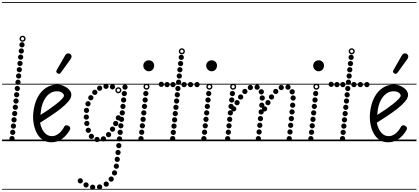

<svg xmlns="http://www.w3.org/2000/svg" viewBox="-25 -1349 3998 1834"><path d="M185 -896Q174.5 -896 167.2 -903.2Q160 -910.5 160 -921Q160 -931.5 167.2 -938.8Q174.5 -946 185 -946Q195.5 -946 202.8 -938.8Q210 -931.5 210 -921Q210 -910.5 202.8 -903.2Q195.5 -896 185 -896ZM178.5 -837Q168 -837 160.8 -844.2Q153.5 -851.5 153.5 -862Q153.5 -872.5 160.8 -879.8Q168 -887 178.5 -887Q189 -887 196.2 -879.8Q203.5 -872.5 203.5 -862Q203.5 -851.5 196.2 -844.2Q189 -837 178.5 -837ZM172 -778Q161.5 -778 154.2 -785.2Q147 -792.5 147 -803Q147 -813.5 154.2 -820.8Q161.5 -828 172 -828Q182.5 -828 189.8 -820.8Q197 -813.5 197 -803Q197 -792.5 189.8 -785.2Q182.5 -778 172 -778ZM166 -718Q155.5 -718 148.2 -725.2Q141 -732.5 141 -743Q141 -753.5 148.2 -760.8Q155.5 -768 166 -768Q176.5 -768 183.8 -760.8Q191 -753.5 191 -743Q191 -732.5 183.8 -725.2Q176.5 -718 166 -718ZM159.5 -658.5Q149 -658.5 141.8 -665.8Q134.5 -673 134.5 -683.5Q134.5 -694 141.8 -701.2Q149 -708.5 159.5 -708.5Q170 -708.5 177.2 -701.2Q184.5 -694 184.5 -683.5Q184.5 -673 177.2 -665.8Q170 -658.5 159.5 -658.5ZM153 -598.5Q142.5 -598.5 135.2 -605.8Q128 -613 128 -623.5Q128 -634 135.2 -641.2Q142.5 -648.5 153 -648.5Q163.5 -648.5 170.8 -641.2Q178 -634 178 -623.5Q178 -613 170.8 -605.8Q163.5 -598.5 153 -598.5ZM147 -538.5Q136.5 -538.5 129.2 -545.8Q122 -553 122 -563.5Q122 -574 129.2 -581.2Q136.5 -588.5 147 -588.5Q157.5 -588.5 164.8 -581.2Q172 -574 172 -563.5Q172 -553 164.8 -545.8Q157.5 -538.5 147 -538.5ZM140.5 -479Q130 -479 122.8 -486.2Q115.5 -493.5 115.5 -504Q115.5 -514.5 122.8 -521.8Q130 -529 140.5 -529Q151 -529 158.2 -521.8Q165.5 -514.5 165.5 -504Q165.5 -493.5 158.2 -486.2Q151 -479 140.5 -479ZM134 -419Q123.5 -419 116.2 -426.2Q109 -433.5 109 -444Q109 -454.5 116.2 -461.8Q123.5 -469 134 -469Q144.5 -469 151.8 -461.8Q159 -454.5 159 -444Q159 -433.5 151.8 -426.2Q144.5 -419 134 -419ZM128 -359Q117.5 -359 110.2 -366.2Q103 -373.5 103 -384Q103 -394.5 110.2 -401.8Q117.5 -409 128 -409Q138.5 -409 145.8 -401.8Q153 -394.5 153 -384Q153 -373.5 145.8 -366.2Q138.5 -359 128 -359ZM121.5 -299.5Q111 -299.5 103.8 -306.8Q96.5 -314 96.5 -324.5Q96.5 -335 103.8 -342.2Q111 -349.5 121.5 -349.5Q132 -349.5 139.2 -342.2Q146.5 -335 146.5 -324.5Q146.5 -314 139.2 -306.8Q132 -299.5 121.5 -299.5ZM115.5 -239.5Q105 -239.5 97.8 -246.8Q90.5 -254 90.5 -264.5Q90.5 -275 97.8 -282.2Q105 -289.5 115.5 -289.5Q126 -289.5 133.2 -282.2Q140.5 -275 140.5 -264.5Q140.5 -254 133.2 -246.8Q126 -239.5 115.5 -239.5ZM109 -179.5Q98.5 -179.5 91.2 -186.8Q84 -194 84 -204.5Q84 -215 91.2 -222.2Q98.5 -229.5 109 -229.5Q119.5 -229.5 126.8 -222.2Q134 -215 134 -204.5Q134 -194 126.8 -186.8Q119.5 -179.5 109 -179.5ZM103 -120Q92.5 -120 85.2 -127.2Q78 -134.5 78 -145Q78 -155.5 85.2 -162.8Q92.5 -170 103 -170Q113.5 -170 120.8 -162.8Q128 -155.5 128 -145Q128 -134.5 120.8 -127.2Q113.5 -120 103 -120ZM96.5 -60Q86 -60 78.8 -67.2Q71.5 -74.5 71.5 -85Q71.5 -95.5 78.8 -102.8Q86 -110 96.5 -110Q107 -110 114.2 -102.8Q121.5 -95.5 121.5 -85Q121.5 -74.5 114.2 -67.2Q107 -60 96.5 -60ZM90 0Q79.5 0 72.2 -7.2Q65 -14.5 65 -25Q65 -35.5 72.2 -42.8Q79.5 -50 90 -50Q100.5 -50 107.8 -42.8Q115 -35.5 115 -25Q115 -14.5 107.8 -7.2Q100.5 0 90 0ZM190.5 -950Q178.5 -950 170 -958.5Q161.5 -967 161.5 -979Q161.5 -991 170 -999.5Q178.5 -1008 190.5 -1008Q202.5 -1008 211 -999.5Q219.5 -991 219.5 -979Q219.5 -967 211 -958.5Q202.5 -950 190.5 -950ZM190.5 -963.5Q197 -963.5 201.5 -968.2Q206 -973 206 -979.5Q206 -985.5 201.5 -990Q197 -994.5 190.5 -994.5Q184 -994.5 179.5 -990Q175 -985.5 175 -979.5Q175 -973 179.5 -968.2Q184 -963.5 190.5 -963.5ZM-5 455H263V463H-5ZM-5 -16H263V0H-5ZM-5 -549H263V-541H-5ZM-5 -1329H263V-1321H-5Z M464 10Q415.5 10 380.8 -14.8Q346 -39.5 325 -80.8Q304 -122 296 -172Q288 -222 293 -272Q302.5 -360 334.8 -419.8Q367 -479.5 415 -510.2Q463 -541 518.5 -541Q554.5 -541 586 -527Q617.5 -513 637 -490.5Q656.5 -468 656.5 -442Q656.5 -413.5 627.8 -379.5Q599 -345.5 553.5 -310Q508 -274.5 456 -240.2Q404 -206 357.5 -176.5Q363.5 -144.5 378.2 -115Q393 -85.5 416.5 -67Q440 -48.5 472 -48.5Q503.5 -48.5 535.2 -72.2Q567 -96 589 -139.5Q594 -149 605.5 -151.8Q617 -154.5 629.5 -147Q642 -140.5 645 -129.5Q648 -118.5 642.5 -109Q614 -58 570.2 -24Q526.5 10 464 10ZM362 -251Q397.5 -273 436.5 -299.8Q475.5 -326.5 509.5 -353Q543.5 -379.5 564.8 -401.5Q586 -423.5 586 -435.5Q586 -449 569 -463Q552 -477 515.5 -477Q478 -477 445.5 -452.5Q413 -428 391 -381.5Q369 -335 363.5 -269ZM464 10Q415.5 10 380.8 -14.8Q346 -39.5 325 -80.8Q304 -122 296 -172Q288 -222 293 -272Q302.5 -360 334.8 -419.8Q367 -479.5 415 -510.2Q463 -541 518.5 -541Q554.5 -541 586 -527Q617.5 -513 637 -490.5Q656.5 -468 656.5 -442Q656.5 -413.5 627.8 -379.5Q599 -345.5 553.5 -310Q508 -274.5 456 -240.2Q404 -206 357.5 -176.5Q363.5 -144.5 378.2 -115Q393 -85.5 416.5 -67Q440 -48.5 472 -48.5Q503.5 -48.5 535.2 -72.2Q567 -96 589 -139.5Q594 -149 605.5 -151.8Q617 -154.5 629.5 -147Q642 -140.5 645 -129.5Q648 -118.5 642.5 -109Q614 -58 570.2 -24Q526.5 10 464 10ZM362 -251Q397.5 -273 436.5 -299.8Q475.5 -326.5 509.5 -353Q543.5 -379.5 564.8 -401.5Q586 -423.5 586 -435.5Q586 -449 569 -463Q552 -477 515.5 -477Q478 -477 445.5 -452.5Q413 -428 391 -381.5Q369 -335 363.5 -269ZM525.5 -647.5Q517.5 -652.5 513.5 -660Q509.5 -667.5 518.5 -683L595.5 -817Q608 -838.5 623.2 -839.2Q638.5 -840 647.5 -832.5Q659 -822 658.5 -809.2Q658 -796.5 649.5 -784.5L557 -656.5Q548 -644 540.2 -643.8Q532.5 -643.5 525.5 -647.5ZM243 455H736.5V463H243ZM243 -16H736.5V0H243ZM243 -549H736.5V-541H243ZM243 -1329H736.5V-1321H243Z M1110 67Q1099.5 67 1092.2 59.8Q1085 52.5 1085 42Q1085 31.5 1092.2 24.2Q1099.5 17 1110 17Q1120.5 17 1127.8 24.2Q1135 31.5 1135 42Q1135 52.5 1127.8 59.8Q1120.5 67 1110 67ZM1102.5 132.5Q1092 132.5 1084.8 125.2Q1077.5 118 1077.5 107.5Q1077.5 97 1084.8 89.8Q1092 82.5 1102.5 82.5Q1113 82.5 1120.2 89.8Q1127.5 97 1127.5 107.5Q1127.5 118 1120.2 125.2Q1113 132.5 1102.5 132.5ZM1095 198Q1084.5 198 1077.2 190.8Q1070 183.5 1070 173Q1070 162.5 1077.2 155.2Q1084.5 148 1095 148Q1105.5 148 1112.8 155.2Q1120 162.5 1120 173Q1120 183.5 1112.8 190.8Q1105.5 198 1095 198ZM1086.5 263.5Q1076 263.5 1068.8 256.2Q1061.5 249 1061.5 238.5Q1061.5 228 1068.8 220.8Q1076 213.5 1086.5 213.5Q1097 213.5 1104.2 220.8Q1111.5 228 1111.5 238.5Q1111.5 249 1104.2 256.2Q1097 263.5 1086.5 263.5ZM1069 327.5Q1058.5 327.5 1051.2 320.2Q1044 313 1044 302.5Q1044 292 1051.2 284.8Q1058.5 277.5 1069 277.5Q1079.5 277.5 1086.8 284.8Q1094 292 1094 302.5Q1094 313 1086.8 320.2Q1079.5 327.5 1069 327.5ZM1037 386.5Q1026.5 386.5 1019.2 379.2Q1012 372 1012 361.5Q1012 351 1019.2 343.8Q1026.5 336.5 1037 336.5Q1047.5 336.5 1054.8 343.8Q1062 351 1062 361.5Q1062 372 1054.8 379.2Q1047.5 386.5 1037 386.5ZM989.5 434.5Q979 434.5 971.8 427.2Q964.5 420 964.5 409.5Q964.5 399 971.8 391.8Q979 384.5 989.5 384.5Q1000 384.5 1007.2 391.8Q1014.5 399 1014.5 409.5Q1014.5 420 1007.2 427.2Q1000 434.5 989.5 434.5ZM926.5 462Q916 462 908.8 454.8Q901.5 447.5 901.5 437Q901.5 426.5 908.8 419.2Q916 412 926.5 412Q937 412 944.2 419.2Q951.5 426.5 951.5 437Q951.5 447.5 944.2 454.8Q937 462 926.5 462ZM860 464.5Q849.5 464.5 842.2 457.2Q835 450 835 439.5Q835 429 842.2 421.8Q849.5 414.5 860 414.5Q870.5 414.5 877.8 421.8Q885 429 885 439.5Q885 450 877.8 457.2Q870.5 464.5 860 464.5ZM797 442.5Q786.5 442.5 779.2 435.2Q772 428 772 417.5Q772 407 779.2 399.8Q786.5 392.5 797 392.5Q807.5 392.5 814.8 399.8Q822 407 822 417.5Q822 428 814.8 435.2Q807.5 442.5 797 442.5ZM742 403.5Q731.5 403.5 724.2 396.2Q717 389 717 378.5Q717 368 724.2 360.8Q731.5 353.5 742 353.5Q752.5 353.5 759.8 360.8Q767 368 767 378.5Q767 389 759.8 396.2Q752.5 403.5 742 403.5ZM1169 -492Q1158.5 -492 1151.2 -499.2Q1144 -506.5 1144 -517Q1144 -527.5 1151.2 -534.8Q1158.5 -542 1169 -542Q1179.5 -542 1186.8 -534.8Q1194 -527.5 1194 -517Q1194 -506.5 1186.8 -499.2Q1179.5 -492 1169 -492ZM1162.5 -430.5Q1152 -430.5 1144.8 -437.8Q1137.5 -445 1137.5 -455.5Q1137.5 -466 1144.8 -473.2Q1152 -480.5 1162.5 -480.5Q1173 -480.5 1180.2 -473.2Q1187.5 -466 1187.5 -455.5Q1187.5 -445 1180.2 -437.8Q1173 -430.5 1162.5 -430.5ZM1156 -369Q1145.5 -369 1138.2 -376.2Q1131 -383.5 1131 -394Q1131 -404.5 1138.2 -411.8Q1145.5 -419 1156 -419Q1166.5 -419 1173.8 -411.8Q1181 -404.5 1181 -394Q1181 -383.5 1173.8 -376.2Q1166.5 -369 1156 -369ZM1149.5 -307.5Q1139 -307.5 1131.8 -314.8Q1124.5 -322 1124.5 -332.5Q1124.5 -343 1131.8 -350.2Q1139 -357.5 1149.5 -357.5Q1160 -357.5 1167.2 -350.2Q1174.5 -343 1174.5 -332.5Q1174.5 -322 1167.2 -314.8Q1160 -307.5 1149.5 -307.5ZM1143 -246Q1132.5 -246 1125.2 -253.2Q1118 -260.5 1118 -271Q1118 -281.5 1125.2 -288.8Q1132.5 -296 1143 -296Q1153.5 -296 1160.8 -288.8Q1168 -281.5 1168 -271Q1168 -260.5 1160.8 -253.2Q1153.5 -246 1143 -246ZM1136 -184Q1125.5 -184 1118.2 -191.2Q1111 -198.5 1111 -209Q1111 -219.5 1118.2 -226.8Q1125.5 -234 1136 -234Q1146.5 -234 1153.8 -226.8Q1161 -219.5 1161 -209Q1161 -198.5 1153.8 -191.2Q1146.5 -184 1136 -184ZM1129.5 -122.5Q1119 -122.5 1111.8 -129.8Q1104.5 -137 1104.5 -147.5Q1104.5 -158 1111.8 -165.2Q1119 -172.5 1129.5 -172.5Q1140 -172.5 1147.2 -165.2Q1154.5 -158 1154.5 -147.5Q1154.5 -137 1147.2 -129.8Q1140 -122.5 1129.5 -122.5ZM1123 -60Q1112.5 -60 1105.2 -67.2Q1098 -74.5 1098 -85Q1098 -95.5 1105.2 -102.8Q1112.5 -110 1123 -110Q1133.5 -110 1140.8 -102.8Q1148 -95.5 1148 -85Q1148 -74.5 1140.8 -67.2Q1133.5 -60 1123 -60ZM1116.5 2.5Q1106 2.5 1098.8 -4.8Q1091.5 -12 1091.5 -22.5Q1091.5 -33 1098.8 -40.2Q1106 -47.5 1116.5 -47.5Q1127 -47.5 1134.2 -40.2Q1141.5 -33 1141.5 -22.5Q1141.5 -12 1134.2 -4.8Q1127 2.5 1116.5 2.5ZM1049.5 -494.5Q1039 -494.5 1031.8 -501.8Q1024.5 -509 1024.5 -519.5Q1024.5 -530 1031.8 -537.2Q1039 -544.5 1049.5 -544.5Q1060 -544.5 1067.2 -537.2Q1074.5 -530 1074.5 -519.5Q1074.5 -509 1067.2 -501.8Q1060 -494.5 1049.5 -494.5ZM987.5 -499.5Q977 -499.5 969.8 -506.8Q962.5 -514 962.5 -524.5Q962.5 -535 969.8 -542.2Q977 -549.5 987.5 -549.5Q998 -549.5 1005.2 -542.2Q1012.5 -535 1012.5 -524.5Q1012.5 -514 1005.2 -506.8Q998 -499.5 987.5 -499.5ZM927 -481.5Q916.5 -481.5 909.2 -488.8Q902 -496 902 -506.5Q902 -517 909.2 -524.2Q916.5 -531.5 927 -531.5Q937.5 -531.5 944.8 -524.2Q952 -517 952 -506.5Q952 -496 944.8 -488.8Q937.5 -481.5 927 -481.5ZM880.5 -442Q870 -442 862.8 -449.2Q855.5 -456.5 855.5 -467Q855.5 -477.5 862.8 -484.8Q870 -492 880.5 -492Q891 -492 898.2 -484.8Q905.5 -477.5 905.5 -467Q905.5 -456.5 898.2 -449.2Q891 -442 880.5 -442ZM842.5 -390.5Q832 -390.5 824.8 -397.8Q817.5 -405 817.5 -415.5Q817.5 -426 824.8 -433.2Q832 -440.5 842.5 -440.5Q853 -440.5 860.2 -433.2Q867.5 -426 867.5 -415.5Q867.5 -405 860.2 -397.8Q853 -390.5 842.5 -390.5ZM815.5 -332.5Q805 -332.5 797.8 -339.8Q790.5 -347 790.5 -357.5Q790.5 -368 797.8 -375.2Q805 -382.5 815.5 -382.5Q826 -382.5 833.2 -375.2Q840.5 -368 840.5 -357.5Q840.5 -347 833.2 -339.8Q826 -332.5 815.5 -332.5ZM801.5 -269.5Q791 -269.5 783.8 -276.8Q776.5 -284 776.5 -294.5Q776.5 -305 783.8 -312.2Q791 -319.5 801.5 -319.5Q812 -319.5 819.2 -312.2Q826.5 -305 826.5 -294.5Q826.5 -284 819.2 -276.8Q812 -269.5 801.5 -269.5ZM799.5 -206Q789 -206 781.8 -213.2Q774.5 -220.5 774.5 -231Q774.5 -241.5 781.8 -248.8Q789 -256 799.5 -256Q810 -256 817.2 -248.8Q824.5 -241.5 824.5 -231Q824.5 -220.5 817.2 -213.2Q810 -206 799.5 -206ZM804.5 -145Q794 -145 786.8 -152.2Q779.5 -159.5 779.5 -170Q779.5 -180.5 786.8 -187.8Q794 -195 804.5 -195Q815 -195 822.2 -187.8Q829.5 -180.5 829.5 -170Q829.5 -159.5 822.2 -152.2Q815 -145 804.5 -145ZM818.5 -79.5Q808 -79.5 800.8 -86.8Q793.5 -94 793.5 -104.5Q793.5 -115 800.8 -122.2Q808 -129.5 818.5 -129.5Q829 -129.5 836.2 -122.2Q843.5 -115 843.5 -104.5Q843.5 -94 836.2 -86.8Q829 -79.5 818.5 -79.5ZM848 -21.5Q837.5 -21.5 830.2 -28.8Q823 -36 823 -46.5Q823 -57 830.2 -64.2Q837.5 -71.5 848 -71.5Q858.5 -71.5 865.8 -64.2Q873 -57 873 -46.5Q873 -36 865.8 -28.8Q858.5 -21.5 848 -21.5ZM902 8.5Q891.5 8.5 884.2 1.2Q877 -6 877 -16.5Q877 -27 884.2 -34.2Q891.5 -41.5 902 -41.5Q912.5 -41.5 919.8 -34.2Q927 -27 927 -16.5Q927 -6 919.8 1.2Q912.5 8.5 902 8.5ZM963 2.5Q952.5 2.5 945.2 -4.8Q938 -12 938 -22.5Q938 -33 945.2 -40.2Q952.5 -47.5 963 -47.5Q973.5 -47.5 980.8 -40.2Q988 -33 988 -22.5Q988 -12 980.8 -4.8Q973.5 2.5 963 2.5ZM1012 -38Q1001.5 -38 994.2 -45.2Q987 -52.5 987 -63Q987 -73.5 994.2 -80.8Q1001.5 -88 1012 -88Q1022.5 -88 1029.8 -80.8Q1037 -73.5 1037 -63Q1037 -52.5 1029.8 -45.2Q1022.5 -38 1012 -38ZM1050 -90.5Q1039.5 -90.5 1032.2 -97.8Q1025 -105 1025 -115.5Q1025 -126 1032.2 -133.2Q1039.5 -140.5 1050 -140.5Q1060.5 -140.5 1067.8 -133.2Q1075 -126 1075 -115.5Q1075 -105 1067.8 -97.8Q1060.5 -90.5 1050 -90.5ZM1080 -144Q1069.5 -144 1062.2 -151.2Q1055 -158.5 1055 -169Q1055 -179.5 1062.2 -186.8Q1069.5 -194 1080 -194Q1090.5 -194 1097.8 -186.8Q1105 -179.5 1105 -169Q1105 -158.5 1097.8 -151.2Q1090.5 -144 1080 -144ZM1105.5 -198.5Q1095 -198.5 1087.8 -205.8Q1080.5 -213 1080.5 -223.5Q1080.5 -234 1087.8 -241.2Q1095 -248.5 1105.5 -248.5Q1116 -248.5 1123.2 -241.2Q1130.5 -234 1130.5 -223.5Q1130.5 -213 1123.2 -205.8Q1116 -198.5 1105.5 -198.5ZM1105.5 -458Q1093.5 -458 1085 -466.5Q1076.5 -475 1076.5 -487Q1076.5 -499 1085 -507.5Q1093.5 -516 1105.5 -516Q1117.5 -516 1126 -507.5Q1134.5 -499 1134.5 -487Q1134.5 -475 1126 -466.5Q1117.5 -458 1105.5 -458ZM1105.5 -471.5Q1112 -471.5 1116.5 -476.2Q1121 -481 1121 -487.5Q1121 -493.5 1116.5 -498Q1112 -502.5 1105.5 -502.5Q1099 -502.5 1094.5 -498Q1090 -493.5 1090 -487.5Q1090 -481 1094.5 -476.2Q1099 -471.5 1105.5 -471.5ZM709 455H1281.5V463H709ZM709 -16H1281.5V0H709ZM709 -549H1281.5V-541H709ZM709 -1329H1281.5V-1321H709Z M1344 -722Q1344 -744 1359.2 -758.5Q1374.5 -773 1396.5 -773Q1417.5 -773 1432.5 -758.8Q1447.5 -744.5 1447.5 -722Q1447.5 -707.5 1440.8 -695Q1434 -682.5 1422.5 -675.2Q1411 -668 1396.5 -668Q1376.5 -668 1360.2 -683.5Q1344 -699 1344 -722ZM1344 -722Q1344 -744 1359.2 -758.5Q1374.5 -773 1396.5 -773Q1417.5 -773 1432.5 -758.8Q1447.5 -744.5 1447.5 -722Q1447.5 -707.5 1440.8 -695Q1434 -682.5 1422.5 -675.2Q1411 -668 1396.5 -668Q1376.5 -668 1360.2 -683.5Q1344 -699 1344 -722ZM1368 -430.5Q1357.5 -430.5 1350.2 -437.8Q1343 -445 1343 -455.5Q1343 -466 1350.2 -473.2Q1357.5 -480.5 1368 -480.5Q1378.5 -480.5 1385.8 -473.2Q1393 -466 1393 -455.5Q1393 -445 1385.8 -437.8Q1378.5 -430.5 1368 -430.5ZM1361.5 -369Q1351 -369 1343.8 -376.2Q1336.5 -383.5 1336.5 -394Q1336.5 -404.5 1343.8 -411.8Q1351 -419 1361.5 -419Q1372 -419 1379.2 -411.8Q1386.5 -404.5 1386.5 -394Q1386.5 -383.5 1379.2 -376.2Q1372 -369 1361.5 -369ZM1355 -307.5Q1344.5 -307.5 1337.2 -314.8Q1330 -322 1330 -332.5Q1330 -343 1337.2 -350.2Q1344.5 -357.5 1355 -357.5Q1365.5 -357.5 1372.8 -350.2Q1380 -343 1380 -332.5Q1380 -322 1372.8 -314.8Q1365.5 -307.5 1355 -307.5ZM1348.5 -246Q1338 -246 1330.8 -253.2Q1323.5 -260.5 1323.5 -271Q1323.5 -281.5 1330.8 -288.8Q1338 -296 1348.5 -296Q1359 -296 1366.2 -288.8Q1373.5 -281.5 1373.5 -271Q1373.5 -260.5 1366.2 -253.2Q1359 -246 1348.5 -246ZM1342 -184Q1331.5 -184 1324.2 -191.2Q1317 -198.5 1317 -209Q1317 -219.5 1324.2 -226.8Q1331.5 -234 1342 -234Q1352.5 -234 1359.8 -226.8Q1367 -219.5 1367 -209Q1367 -198.5 1359.8 -191.2Q1352.5 -184 1342 -184ZM1335 -122.5Q1324.5 -122.5 1317.2 -129.8Q1310 -137 1310 -147.5Q1310 -158 1317.2 -165.2Q1324.5 -172.5 1335 -172.5Q1345.5 -172.5 1352.8 -165.2Q1360 -158 1360 -147.5Q1360 -137 1352.8 -129.8Q1345.5 -122.5 1335 -122.5ZM1328.5 -61Q1318 -61 1310.8 -68.2Q1303.5 -75.5 1303.5 -86Q1303.5 -96.5 1310.8 -103.8Q1318 -111 1328.5 -111Q1339 -111 1346.2 -103.8Q1353.5 -96.5 1353.5 -86Q1353.5 -75.5 1346.2 -68.2Q1339 -61 1328.5 -61ZM1322 0.5Q1311.5 0.5 1304.2 -6.8Q1297 -14 1297 -24.5Q1297 -35 1304.2 -42.2Q1311.5 -49.5 1322 -49.5Q1332.5 -49.5 1339.8 -42.2Q1347 -35 1347 -24.5Q1347 -14 1339.8 -6.8Q1332.5 0.5 1322 0.5ZM1374.5 -492Q1362.5 -492 1354 -500.5Q1345.5 -509 1345.5 -521Q1345.5 -533 1354 -541.5Q1362.5 -550 1374.5 -550Q1386.5 -550 1395 -541.5Q1403.5 -533 1403.5 -521Q1403.5 -509 1395 -500.5Q1386.5 -492 1374.5 -492ZM1374.5 -505.5Q1381 -505.5 1385.5 -510.2Q1390 -515 1390 -521.5Q1390 -527.5 1385.5 -532Q1381 -536.5 1374.5 -536.5Q1368 -536.5 1363.5 -532Q1359 -527.5 1359 -521.5Q1359 -515 1363.5 -510.2Q1368 -505.5 1374.5 -505.5ZM1247.5 455H1504.5V463H1247.5ZM1247.5 -16H1504.5V0H1247.5ZM1247.5 -549H1504.5V-541H1247.5ZM1247.5 -1329H1504.5V-1321H1247.5Z M1706.5 -776Q1696 -776 1688.8 -783.2Q1681.5 -790.5 1681.5 -801Q1681.5 -811.5 1688.8 -818.8Q1696 -826 1706.5 -826Q1717 -826 1724.2 -818.8Q1731.5 -811.5 1731.5 -801Q1731.5 -790.5 1724.2 -783.2Q1717 -776 1706.5 -776ZM1700 -717Q1689.5 -717 1682.2 -724.2Q1675 -731.5 1675 -742Q1675 -752.5 1682.2 -759.8Q1689.5 -767 1700 -767Q1710.5 -767 1717.8 -759.8Q1725 -752.5 1725 -742Q1725 -731.5 1717.8 -724.2Q1710.5 -717 1700 -717ZM1693.5 -658Q1683 -658 1675.8 -665.2Q1668.5 -672.5 1668.5 -683Q1668.5 -693.5 1675.8 -700.8Q1683 -708 1693.5 -708Q1704 -708 1711.2 -700.8Q1718.5 -693.5 1718.5 -683Q1718.5 -672.5 1711.2 -665.2Q1704 -658 1693.5 -658ZM1687.5 -598Q1677 -598 1669.8 -605.2Q1662.5 -612.5 1662.5 -623Q1662.5 -633.5 1669.8 -640.8Q1677 -648 1687.5 -648Q1698 -648 1705.2 -640.8Q1712.5 -633.5 1712.5 -623Q1712.5 -612.5 1705.2 -605.2Q1698 -598 1687.5 -598ZM1681 -538.5Q1670.5 -538.5 1663.2 -545.8Q1656 -553 1656 -563.5Q1656 -574 1663.2 -581.2Q1670.5 -588.5 1681 -588.5Q1691.5 -588.5 1698.8 -581.2Q1706 -574 1706 -563.5Q1706 -553 1698.8 -545.8Q1691.5 -538.5 1681 -538.5ZM1674.5 -478.5Q1664 -478.5 1656.8 -485.8Q1649.5 -493 1649.5 -503.5Q1649.5 -514 1656.8 -521.2Q1664 -528.5 1674.5 -528.5Q1685 -528.5 1692.2 -521.2Q1699.5 -514 1699.5 -503.5Q1699.5 -493 1692.2 -485.8Q1685 -478.5 1674.5 -478.5ZM1668.5 -418.5Q1658 -418.5 1650.8 -425.8Q1643.5 -433 1643.5 -443.5Q1643.5 -454 1650.8 -461.2Q1658 -468.5 1668.5 -468.5Q1679 -468.5 1686.2 -461.2Q1693.5 -454 1693.5 -443.5Q1693.5 -433 1686.2 -425.8Q1679 -418.5 1668.5 -418.5ZM1662 -359Q1651.5 -359 1644.2 -366.2Q1637 -373.5 1637 -384Q1637 -394.5 1644.2 -401.8Q1651.5 -409 1662 -409Q1672.5 -409 1679.8 -401.8Q1687 -394.5 1687 -384Q1687 -373.5 1679.8 -366.2Q1672.5 -359 1662 -359ZM1655.5 -299Q1645 -299 1637.8 -306.2Q1630.5 -313.5 1630.5 -324Q1630.5 -334.5 1637.8 -341.8Q1645 -349 1655.5 -349Q1666 -349 1673.2 -341.8Q1680.5 -334.5 1680.5 -324Q1680.5 -313.5 1673.2 -306.2Q1666 -299 1655.5 -299ZM1649.5 -239Q1639 -239 1631.8 -246.2Q1624.5 -253.5 1624.5 -264Q1624.5 -274.5 1631.8 -281.8Q1639 -289 1649.5 -289Q1660 -289 1667.2 -281.8Q1674.5 -274.5 1674.5 -264Q1674.5 -253.5 1667.2 -246.2Q1660 -239 1649.5 -239ZM1643 -179.5Q1632.5 -179.5 1625.2 -186.8Q1618 -194 1618 -204.5Q1618 -215 1625.2 -222.2Q1632.5 -229.5 1643 -229.5Q1653.5 -229.5 1660.8 -222.2Q1668 -215 1668 -204.5Q1668 -194 1660.8 -186.8Q1653.5 -179.5 1643 -179.5ZM1637 -119.5Q1626.5 -119.5 1619.2 -126.8Q1612 -134 1612 -144.5Q1612 -155 1619.2 -162.2Q1626.5 -169.5 1637 -169.5Q1647.5 -169.5 1654.8 -162.2Q1662 -155 1662 -144.5Q1662 -134 1654.8 -126.8Q1647.5 -119.5 1637 -119.5ZM1630.5 -59.5Q1620 -59.5 1612.8 -66.8Q1605.5 -74 1605.5 -84.5Q1605.5 -95 1612.8 -102.2Q1620 -109.5 1630.5 -109.5Q1641 -109.5 1648.2 -102.2Q1655.5 -95 1655.5 -84.5Q1655.5 -74 1648.2 -66.8Q1641 -59.5 1630.5 -59.5ZM1624.5 0Q1614 0 1606.8 -7.2Q1599.5 -14.5 1599.5 -25Q1599.5 -35.5 1606.8 -42.8Q1614 -50 1624.5 -50Q1635 -50 1642.2 -42.8Q1649.5 -35.5 1649.5 -25Q1649.5 -14.5 1642.2 -7.2Q1635 0 1624.5 0ZM1712 -830Q1700 -830 1691.5 -838.5Q1683 -847 1683 -859Q1683 -871 1691.5 -879.5Q1700 -888 1712 -888Q1724 -888 1732.5 -879.5Q1741 -871 1741 -859Q1741 -847 1732.5 -838.5Q1724 -830 1712 -830ZM1712 -843.5Q1718.5 -843.5 1723 -848.2Q1727.5 -853 1727.5 -859.5Q1727.5 -865.5 1723 -870Q1718.5 -874.5 1712 -874.5Q1705.5 -874.5 1701 -870Q1696.5 -865.5 1696.5 -859.5Q1696.5 -853 1701 -848.2Q1705.5 -843.5 1712 -843.5ZM1571 -516Q1560.5 -516 1553.2 -523.2Q1546 -530.5 1546 -541Q1546 -551.5 1553.2 -558.8Q1560.5 -566 1571 -566Q1581.5 -566 1588.8 -558.8Q1596 -551.5 1596 -541Q1596 -530.5 1588.8 -523.2Q1581.5 -516 1571 -516ZM1627.5 -516Q1617 -516 1609.8 -523.2Q1602.5 -530.5 1602.5 -541Q1602.5 -551.5 1609.8 -558.8Q1617 -566 1627.5 -566Q1638 -566 1645.2 -558.8Q1652.5 -551.5 1652.5 -541Q1652.5 -530.5 1645.2 -523.2Q1638 -516 1627.5 -516ZM1733.5 -516Q1723 -516 1715.8 -523.2Q1708.5 -530.5 1708.5 -541Q1708.5 -551.5 1715.8 -558.8Q1723 -566 1733.5 -566Q1744 -566 1751.2 -558.8Q1758.5 -551.5 1758.5 -541Q1758.5 -530.5 1751.2 -523.2Q1744 -516 1733.5 -516ZM1857 -516Q1846.5 -516 1839.2 -523.2Q1832 -530.5 1832 -541Q1832 -551.5 1839.2 -558.8Q1846.5 -566 1857 -566Q1867.5 -566 1874.8 -558.8Q1882 -551.5 1882 -541Q1882 -530.5 1874.8 -523.2Q1867.5 -516 1857 -516ZM1516 -518.5Q1505.5 -518.5 1498.2 -525.8Q1491 -533 1491 -543.5Q1491 -554 1498.2 -561.2Q1505.5 -568.5 1516 -568.5Q1526.5 -568.5 1533.8 -561.2Q1541 -554 1541 -543.5Q1541 -533 1533.8 -525.8Q1526.5 -518.5 1516 -518.5ZM1795 -516Q1784.5 -516 1777.2 -523.2Q1770 -530.5 1770 -541Q1770 -551.5 1777.2 -558.8Q1784.5 -566 1795 -566Q1805.5 -566 1812.8 -558.8Q1820 -551.5 1820 -541Q1820 -530.5 1812.8 -523.2Q1805.5 -516 1795 -516ZM1455 455H1880V463H1455ZM1455 -16H1880V0H1455ZM1455 -549H1880V-541H1455ZM1455 -1329H1880V-1321H1455Z M1944.5 -722Q1944.5 -744 1959.8 -758.5Q1975 -773 1997 -773Q2018 -773 2033 -758.8Q2048 -744.5 2048 -722Q2048 -707.5 2041.2 -695Q2034.5 -682.5 2023 -675.2Q2011.5 -668 1997 -668Q1977 -668 1960.8 -683.5Q1944.5 -699 1944.5 -722ZM1944.5 -722Q1944.5 -744 1959.8 -758.5Q1975 -773 1997 -773Q2018 -773 2033 -758.8Q2048 -744.5 2048 -722Q2048 -707.5 2041.2 -695Q2034.5 -682.5 2023 -675.2Q2011.5 -668 1997 -668Q1977 -668 1960.8 -683.5Q1944.5 -699 1944.5 -722ZM1968.5 -430.5Q1958 -430.5 1950.8 -437.8Q1943.5 -445 1943.5 -455.5Q1943.5 -466 1950.8 -473.2Q1958 -480.5 1968.5 -480.5Q1979 -480.5 1986.2 -473.2Q1993.5 -466 1993.5 -455.5Q1993.5 -445 1986.2 -437.8Q1979 -430.5 1968.5 -430.5ZM1962 -369Q1951.5 -369 1944.2 -376.2Q1937 -383.5 1937 -394Q1937 -404.5 1944.2 -411.8Q1951.5 -419 1962 -419Q1972.5 -419 1979.8 -411.8Q1987 -404.5 1987 -394Q1987 -383.5 1979.8 -376.2Q1972.5 -369 1962 -369ZM1955.5 -307.5Q1945 -307.5 1937.8 -314.8Q1930.5 -322 1930.5 -332.5Q1930.5 -343 1937.8 -350.2Q1945 -357.5 1955.5 -357.5Q1966 -357.5 1973.2 -350.2Q1980.5 -343 1980.5 -332.5Q1980.5 -322 1973.2 -314.8Q1966 -307.5 1955.5 -307.5ZM1949 -246Q1938.5 -246 1931.2 -253.2Q1924 -260.5 1924 -271Q1924 -281.5 1931.2 -288.8Q1938.5 -296 1949 -296Q1959.5 -296 1966.8 -288.8Q1974 -281.5 1974 -271Q1974 -260.5 1966.8 -253.2Q1959.5 -246 1949 -246ZM1942.5 -184Q1932 -184 1924.8 -191.2Q1917.5 -198.5 1917.5 -209Q1917.5 -219.5 1924.8 -226.8Q1932 -234 1942.5 -234Q1953 -234 1960.2 -226.8Q1967.5 -219.5 1967.5 -209Q1967.5 -198.5 1960.2 -191.2Q1953 -184 1942.5 -184ZM1935.5 -122.5Q1925 -122.5 1917.8 -129.8Q1910.5 -137 1910.5 -147.5Q1910.5 -158 1917.8 -165.2Q1925 -172.5 1935.5 -172.5Q1946 -172.5 1953.2 -165.2Q1960.5 -158 1960.5 -147.5Q1960.5 -137 1953.2 -129.8Q1946 -122.5 1935.5 -122.5ZM1929 -61Q1918.5 -61 1911.2 -68.2Q1904 -75.5 1904 -86Q1904 -96.5 1911.2 -103.8Q1918.5 -111 1929 -111Q1939.5 -111 1946.8 -103.8Q1954 -96.5 1954 -86Q1954 -75.5 1946.8 -68.2Q1939.5 -61 1929 -61ZM1922.5 0.5Q1912 0.5 1904.8 -6.8Q1897.5 -14 1897.5 -24.5Q1897.5 -35 1904.8 -42.2Q1912 -49.5 1922.5 -49.5Q1933 -49.5 1940.2 -42.2Q1947.5 -35 1947.5 -24.5Q1947.5 -14 1940.2 -6.8Q1933 0.5 1922.5 0.5ZM1975 -492Q1963 -492 1954.5 -500.5Q1946 -509 1946 -521Q1946 -533 1954.5 -541.5Q1963 -550 1975 -550Q1987 -550 1995.5 -541.5Q2004 -533 2004 -521Q2004 -509 1995.5 -500.5Q1987 -492 1975 -492ZM1975 -505.5Q1981.5 -505.5 1986 -510.2Q1990.5 -515 1990.5 -521.5Q1990.5 -527.5 1986 -532Q1981.5 -536.5 1975 -536.5Q1968.5 -536.5 1964 -532Q1959.5 -527.5 1959.5 -521.5Q1959.5 -515 1964 -510.2Q1968.5 -505.5 1975 -505.5ZM1848 455H2105V463H1848ZM1848 -16H2105V0H1848ZM1848 -549H2105V-541H1848ZM1848 -1329H2105V-1321H1848Z M2207.5 -284Q2197 -284 2189.8 -291.2Q2182.5 -298.5 2182.5 -309Q2182.5 -319.5 2189.8 -326.8Q2197 -334 2207.5 -334Q2218 -334 2225.2 -326.8Q2232.5 -319.5 2232.5 -309Q2232.5 -298.5 2225.2 -291.2Q2218 -284 2207.5 -284ZM2239.5 -343.5Q2229 -343.5 2221.8 -350.8Q2214.5 -358 2214.5 -368.5Q2214.5 -379 2221.8 -386.2Q2229 -393.5 2239.5 -393.5Q2250 -393.5 2257.2 -386.2Q2264.5 -379 2264.5 -368.5Q2264.5 -358 2257.2 -350.8Q2250 -343.5 2239.5 -343.5ZM2273.5 -397.5Q2263 -397.5 2255.8 -404.8Q2248.5 -412 2248.5 -422.5Q2248.5 -433 2255.8 -440.2Q2263 -447.5 2273.5 -447.5Q2284 -447.5 2291.2 -440.2Q2298.5 -433 2298.5 -422.5Q2298.5 -412 2291.2 -404.8Q2284 -397.5 2273.5 -397.5ZM2314 -450.5Q2303.5 -450.5 2296.2 -457.8Q2289 -465 2289 -475.5Q2289 -486 2296.2 -493.2Q2303.5 -500.5 2314 -500.5Q2324.5 -500.5 2331.8 -493.2Q2339 -486 2339 -475.5Q2339 -465 2331.8 -457.8Q2324.5 -450.5 2314 -450.5ZM2366.5 -488Q2356 -488 2348.8 -495.2Q2341.5 -502.5 2341.5 -513Q2341.5 -523.5 2348.8 -530.8Q2356 -538 2366.5 -538Q2377 -538 2384.2 -530.8Q2391.5 -523.5 2391.5 -513Q2391.5 -502.5 2384.2 -495.2Q2377 -488 2366.5 -488ZM2431 -491.5Q2420.5 -491.5 2413.2 -498.8Q2406 -506 2406 -516.5Q2406 -527 2413.2 -534.2Q2420.5 -541.5 2431 -541.5Q2441.5 -541.5 2448.8 -534.2Q2456 -527 2456 -516.5Q2456 -506 2448.8 -498.8Q2441.5 -491.5 2431 -491.5ZM2471 -447Q2460.5 -447 2453.2 -454.2Q2446 -461.5 2446 -472Q2446 -482.5 2453.2 -489.8Q2460.5 -497 2471 -497Q2481.5 -497 2488.8 -489.8Q2496 -482.5 2496 -472Q2496 -461.5 2488.8 -454.2Q2481.5 -447 2471 -447ZM2480 -388Q2469.5 -388 2462.2 -395.2Q2455 -402.5 2455 -413Q2455 -423.5 2462.2 -430.8Q2469.5 -438 2480 -438Q2490.5 -438 2497.8 -430.8Q2505 -423.5 2505 -413Q2505 -402.5 2497.8 -395.2Q2490.5 -388 2480 -388ZM2475.5 -319Q2465 -319 2457.8 -326.2Q2450.5 -333.5 2450.5 -344Q2450.5 -354.5 2457.8 -361.8Q2465 -369 2475.5 -369Q2486 -369 2493.2 -361.8Q2500.5 -354.5 2500.5 -344Q2500.5 -333.5 2493.2 -326.2Q2486 -319 2475.5 -319ZM2469.5 -255Q2459 -255 2451.8 -262.2Q2444.5 -269.5 2444.5 -280Q2444.5 -290.5 2451.8 -297.8Q2459 -305 2469.5 -305Q2480 -305 2487.2 -297.8Q2494.5 -290.5 2494.5 -280Q2494.5 -269.5 2487.2 -262.2Q2480 -255 2469.5 -255ZM2463 -191Q2452.5 -191 2445.2 -198.2Q2438 -205.5 2438 -216Q2438 -226.5 2445.2 -233.8Q2452.5 -241 2463 -241Q2473.5 -241 2480.8 -233.8Q2488 -226.5 2488 -216Q2488 -205.5 2480.8 -198.2Q2473.5 -191 2463 -191ZM2456.5 -127Q2446 -127 2438.8 -134.2Q2431.5 -141.5 2431.5 -152Q2431.5 -162.5 2438.8 -169.8Q2446 -177 2456.5 -177Q2467 -177 2474.2 -169.8Q2481.5 -162.5 2481.5 -152Q2481.5 -141.5 2474.2 -134.2Q2467 -127 2456.5 -127ZM2450 -63.5Q2439.5 -63.5 2432.2 -70.8Q2425 -78 2425 -88.5Q2425 -99 2432.2 -106.2Q2439.5 -113.5 2450 -113.5Q2460.5 -113.5 2467.8 -106.2Q2475 -99 2475 -88.5Q2475 -78 2467.8 -70.8Q2460.5 -63.5 2450 -63.5ZM2443 0.5Q2432.5 0.5 2425.2 -6.8Q2418 -14 2418 -24.5Q2418 -35 2425.2 -42.2Q2432.5 -49.5 2443 -49.5Q2453.5 -49.5 2460.8 -42.2Q2468 -35 2468 -24.5Q2468 -14 2460.8 -6.8Q2453.5 0.5 2443 0.5ZM2195 -430.5Q2184.5 -430.5 2177.2 -437.8Q2170 -445 2170 -455.5Q2170 -466 2177.2 -473.2Q2184.5 -480.5 2195 -480.5Q2205.5 -480.5 2212.8 -473.2Q2220 -466 2220 -455.5Q2220 -445 2212.8 -437.8Q2205.5 -430.5 2195 -430.5ZM2188.5 -369Q2178 -369 2170.8 -376.2Q2163.5 -383.5 2163.5 -394Q2163.5 -404.5 2170.8 -411.8Q2178 -419 2188.5 -419Q2199 -419 2206.2 -411.8Q2213.5 -404.5 2213.5 -394Q2213.5 -383.5 2206.2 -376.2Q2199 -369 2188.5 -369ZM2182 -307.5Q2171.5 -307.5 2164.2 -314.8Q2157 -322 2157 -332.5Q2157 -343 2164.2 -350.2Q2171.5 -357.5 2182 -357.5Q2192.5 -357.5 2199.8 -350.2Q2207 -343 2207 -332.5Q2207 -322 2199.8 -314.8Q2192.5 -307.5 2182 -307.5ZM2175.5 -246Q2165 -246 2157.8 -253.2Q2150.5 -260.5 2150.5 -271Q2150.5 -281.5 2157.8 -288.8Q2165 -296 2175.5 -296Q2186 -296 2193.2 -288.8Q2200.5 -281.5 2200.5 -271Q2200.5 -260.5 2193.2 -253.2Q2186 -246 2175.5 -246ZM2169 -184Q2158.5 -184 2151.2 -191.2Q2144 -198.5 2144 -209Q2144 -219.5 2151.2 -226.8Q2158.5 -234 2169 -234Q2179.5 -234 2186.8 -226.8Q2194 -219.5 2194 -209Q2194 -198.5 2186.8 -191.2Q2179.5 -184 2169 -184ZM2162.5 -122.5Q2152 -122.5 2144.8 -129.8Q2137.5 -137 2137.5 -147.5Q2137.5 -158 2144.8 -165.2Q2152 -172.5 2162.5 -172.5Q2173 -172.5 2180.2 -165.2Q2187.5 -158 2187.5 -147.5Q2187.5 -137 2180.2 -129.8Q2173 -122.5 2162.5 -122.5ZM2156 -61Q2145.5 -61 2138.2 -68.2Q2131 -75.5 2131 -86Q2131 -96.5 2138.2 -103.8Q2145.5 -111 2156 -111Q2166.5 -111 2173.8 -103.8Q2181 -96.5 2181 -86Q2181 -75.5 2173.8 -68.2Q2166.5 -61 2156 -61ZM2149.5 0.5Q2139 0.5 2131.8 -6.8Q2124.5 -14 2124.5 -24.5Q2124.5 -35 2131.8 -42.2Q2139 -49.5 2149.5 -49.5Q2160 -49.5 2167.2 -42.2Q2174.5 -35 2174.5 -24.5Q2174.5 -14 2167.2 -6.8Q2160 0.5 2149.5 0.5ZM2202 -491.5Q2190 -491.5 2181.5 -500Q2173 -508.5 2173 -520.5Q2173 -532.5 2181.5 -541Q2190 -549.5 2202 -549.5Q2214 -549.5 2222.5 -541Q2231 -532.5 2231 -520.5Q2231 -508.5 2222.5 -500Q2214 -491.5 2202 -491.5ZM2202 -505Q2208.5 -505 2213 -509.8Q2217.5 -514.5 2217.5 -521Q2217.5 -527 2213 -531.5Q2208.5 -536 2202 -536Q2195.5 -536 2191 -531.5Q2186.5 -527 2186.5 -521Q2186.5 -514.5 2191 -509.8Q2195.5 -505 2202 -505ZM2502.5 -284Q2492 -284 2484.8 -291.2Q2477.5 -298.5 2477.5 -309Q2477.5 -319.5 2484.8 -326.8Q2492 -334 2502.5 -334Q2513 -334 2520.2 -326.8Q2527.5 -319.5 2527.5 -309Q2527.5 -298.5 2520.2 -291.2Q2513 -284 2502.5 -284ZM2534.5 -343.5Q2524 -343.5 2516.8 -350.8Q2509.5 -358 2509.5 -368.5Q2509.5 -379 2516.8 -386.2Q2524 -393.5 2534.5 -393.5Q2545 -393.5 2552.2 -386.2Q2559.5 -379 2559.5 -368.5Q2559.5 -358 2552.2 -350.8Q2545 -343.5 2534.5 -343.5ZM2568.5 -397.5Q2558 -397.5 2550.8 -404.8Q2543.5 -412 2543.5 -422.5Q2543.5 -433 2550.8 -440.2Q2558 -447.5 2568.5 -447.5Q2579 -447.5 2586.2 -440.2Q2593.5 -433 2593.5 -422.5Q2593.5 -412 2586.2 -404.8Q2579 -397.5 2568.5 -397.5ZM2609 -450.5Q2598.5 -450.5 2591.2 -457.8Q2584 -465 2584 -475.5Q2584 -486 2591.2 -493.2Q2598.5 -500.5 2609 -500.5Q2619.5 -500.5 2626.8 -493.2Q2634 -486 2634 -475.5Q2634 -465 2626.8 -457.8Q2619.5 -450.5 2609 -450.5ZM2661.5 -488Q2651 -488 2643.8 -495.2Q2636.5 -502.5 2636.5 -513Q2636.5 -523.5 2643.8 -530.8Q2651 -538 2661.5 -538Q2672 -538 2679.2 -530.8Q2686.5 -523.5 2686.5 -513Q2686.5 -502.5 2679.2 -495.2Q2672 -488 2661.5 -488ZM2726 -491.5Q2715.5 -491.5 2708.2 -498.8Q2701 -506 2701 -516.5Q2701 -527 2708.2 -534.2Q2715.5 -541.5 2726 -541.5Q2736.5 -541.5 2743.8 -534.2Q2751 -527 2751 -516.5Q2751 -506 2743.8 -498.8Q2736.5 -491.5 2726 -491.5ZM2766 -447Q2755.5 -447 2748.2 -454.2Q2741 -461.5 2741 -472Q2741 -482.5 2748.2 -489.8Q2755.5 -497 2766 -497Q2776.5 -497 2783.8 -489.8Q2791 -482.5 2791 -472Q2791 -461.5 2783.8 -454.2Q2776.5 -447 2766 -447ZM2775 -388Q2764.5 -388 2757.2 -395.2Q2750 -402.5 2750 -413Q2750 -423.5 2757.2 -430.8Q2764.5 -438 2775 -438Q2785.5 -438 2792.8 -430.8Q2800 -423.5 2800 -413Q2800 -402.5 2792.8 -395.2Q2785.5 -388 2775 -388ZM2770.5 -319Q2760 -319 2752.8 -326.2Q2745.5 -333.5 2745.5 -344Q2745.5 -354.5 2752.8 -361.8Q2760 -369 2770.5 -369Q2781 -369 2788.2 -361.8Q2795.5 -354.5 2795.5 -344Q2795.5 -333.5 2788.2 -326.2Q2781 -319 2770.5 -319ZM2764.5 -255Q2754 -255 2746.8 -262.2Q2739.5 -269.5 2739.5 -280Q2739.5 -290.5 2746.8 -297.8Q2754 -305 2764.5 -305Q2775 -305 2782.2 -297.8Q2789.5 -290.5 2789.5 -280Q2789.5 -269.5 2782.2 -262.2Q2775 -255 2764.5 -255ZM2758 -191Q2747.5 -191 2740.2 -198.2Q2733 -205.5 2733 -216Q2733 -226.5 2740.2 -233.8Q2747.5 -241 2758 -241Q2768.5 -241 2775.8 -233.8Q2783 -226.5 2783 -216Q2783 -205.5 2775.8 -198.2Q2768.5 -191 2758 -191ZM2751.5 -127Q2741 -127 2733.8 -134.2Q2726.5 -141.5 2726.5 -152Q2726.5 -162.5 2733.8 -169.8Q2741 -177 2751.5 -177Q2762 -177 2769.2 -169.8Q2776.5 -162.5 2776.5 -152Q2776.5 -141.5 2769.2 -134.2Q2762 -127 2751.5 -127ZM2745 -63.5Q2734.5 -63.5 2727.2 -70.8Q2720 -78 2720 -88.5Q2720 -99 2727.2 -106.2Q2734.5 -113.5 2745 -113.5Q2755.5 -113.5 2762.8 -106.2Q2770 -99 2770 -88.5Q2770 -78 2762.8 -70.8Q2755.5 -63.5 2745 -63.5ZM2738 0.5Q2727.5 0.5 2720.2 -6.8Q2713 -14 2713 -24.5Q2713 -35 2720.2 -42.2Q2727.5 -49.5 2738 -49.5Q2748.5 -49.5 2755.8 -42.2Q2763 -35 2763 -24.5Q2763 -14 2755.8 -6.8Q2748.5 0.5 2738 0.5ZM2072 455H2898.5V463H2072ZM2072 -16H2898.5V0H2072ZM2072 -549H2898.5V-541H2072ZM2072 -1329H2898.5V-1321H2072Z M2966.5 -722Q2966.5 -744 2981.8 -758.5Q2997 -773 3019 -773Q3040 -773 3055 -758.8Q3070 -744.5 3070 -722Q3070 -707.5 3063.2 -695Q3056.5 -682.5 3045 -675.2Q3033.5 -668 3019 -668Q2999 -668 2982.8 -683.5Q2966.5 -699 2966.5 -722ZM2966.5 -722Q2966.5 -744 2981.8 -758.5Q2997 -773 3019 -773Q3040 -773 3055 -758.8Q3070 -744.5 3070 -722Q3070 -707.5 3063.2 -695Q3056.5 -682.5 3045 -675.2Q3033.5 -668 3019 -668Q2999 -668 2982.8 -683.5Q2966.5 -699 2966.5 -722ZM2990.5 -430.5Q2980 -430.5 2972.8 -437.8Q2965.5 -445 2965.5 -455.5Q2965.5 -466 2972.8 -473.2Q2980 -480.5 2990.5 -480.5Q3001 -480.5 3008.2 -473.2Q3015.5 -466 3015.5 -455.5Q3015.5 -445 3008.2 -437.8Q3001 -430.5 2990.5 -430.5ZM2984 -369Q2973.5 -369 2966.2 -376.2Q2959 -383.5 2959 -394Q2959 -404.5 2966.2 -411.8Q2973.5 -419 2984 -419Q2994.5 -419 3001.8 -411.8Q3009 -404.5 3009 -394Q3009 -383.5 3001.8 -376.2Q2994.5 -369 2984 -369ZM2977.5 -307.5Q2967 -307.5 2959.8 -314.8Q2952.5 -322 2952.5 -332.5Q2952.5 -343 2959.8 -350.2Q2967 -357.5 2977.5 -357.5Q2988 -357.5 2995.2 -350.2Q3002.5 -343 3002.5 -332.5Q3002.5 -322 2995.2 -314.8Q2988 -307.5 2977.5 -307.5ZM2971 -246Q2960.5 -246 2953.2 -253.2Q2946 -260.5 2946 -271Q2946 -281.5 2953.2 -288.8Q2960.5 -296 2971 -296Q2981.5 -296 2988.8 -288.8Q2996 -281.5 2996 -271Q2996 -260.5 2988.8 -253.2Q2981.5 -246 2971 -246ZM2964.5 -184Q2954 -184 2946.8 -191.2Q2939.5 -198.5 2939.5 -209Q2939.5 -219.5 2946.8 -226.8Q2954 -234 2964.5 -234Q2975 -234 2982.2 -226.8Q2989.5 -219.5 2989.5 -209Q2989.5 -198.5 2982.2 -191.2Q2975 -184 2964.5 -184ZM2957.5 -122.5Q2947 -122.5 2939.8 -129.8Q2932.5 -137 2932.5 -147.5Q2932.5 -158 2939.8 -165.2Q2947 -172.5 2957.5 -172.5Q2968 -172.5 2975.2 -165.2Q2982.5 -158 2982.5 -147.5Q2982.5 -137 2975.2 -129.8Q2968 -122.5 2957.5 -122.5ZM2951 -61Q2940.5 -61 2933.2 -68.2Q2926 -75.5 2926 -86Q2926 -96.5 2933.2 -103.8Q2940.5 -111 2951 -111Q2961.5 -111 2968.8 -103.8Q2976 -96.5 2976 -86Q2976 -75.5 2968.8 -68.2Q2961.5 -61 2951 -61ZM2944.5 0.5Q2934 0.5 2926.8 -6.8Q2919.5 -14 2919.5 -24.5Q2919.5 -35 2926.8 -42.2Q2934 -49.5 2944.5 -49.5Q2955 -49.5 2962.2 -42.2Q2969.5 -35 2969.5 -24.5Q2969.5 -14 2962.2 -6.8Q2955 0.5 2944.5 0.5ZM2997 -492Q2985 -492 2976.5 -500.5Q2968 -509 2968 -521Q2968 -533 2976.5 -541.5Q2985 -550 2997 -550Q3009 -550 3017.5 -541.5Q3026 -533 3026 -521Q3026 -509 3017.5 -500.5Q3009 -492 2997 -492ZM2997 -505.5Q3003.5 -505.5 3008 -510.2Q3012.5 -515 3012.5 -521.5Q3012.5 -527.5 3008 -532Q3003.5 -536.5 2997 -536.5Q2990.5 -536.5 2986 -532Q2981.5 -527.5 2981.5 -521.5Q2981.5 -515 2986 -510.2Q2990.5 -505.5 2997 -505.5ZM2870 455H3127V463H2870ZM2870 -16H3127V0H2870ZM2870 -549H3127V-541H2870ZM2870 -1329H3127V-1321H2870Z M3329 -776Q3318.5 -776 3311.2 -783.2Q3304 -790.5 3304 -801Q3304 -811.5 3311.2 -818.8Q3318.5 -826 3329 -826Q3339.5 -826 3346.8 -818.8Q3354 -811.5 3354 -801Q3354 -790.5 3346.8 -783.2Q3339.5 -776 3329 -776ZM3322.5 -717Q3312 -717 3304.8 -724.2Q3297.5 -731.5 3297.5 -742Q3297.5 -752.5 3304.8 -759.8Q3312 -767 3322.5 -767Q3333 -767 3340.2 -759.8Q3347.5 -752.5 3347.5 -742Q3347.5 -731.5 3340.2 -724.2Q3333 -717 3322.5 -717ZM3316 -658Q3305.5 -658 3298.2 -665.2Q3291 -672.5 3291 -683Q3291 -693.5 3298.2 -700.8Q3305.5 -708 3316 -708Q3326.5 -708 3333.8 -700.8Q3341 -693.5 3341 -683Q3341 -672.5 3333.8 -665.2Q3326.5 -658 3316 -658ZM3310 -598Q3299.5 -598 3292.2 -605.2Q3285 -612.5 3285 -623Q3285 -633.5 3292.2 -640.8Q3299.5 -648 3310 -648Q3320.5 -648 3327.8 -640.8Q3335 -633.5 3335 -623Q3335 -612.5 3327.8 -605.2Q3320.5 -598 3310 -598ZM3303.5 -538.5Q3293 -538.5 3285.8 -545.8Q3278.5 -553 3278.5 -563.5Q3278.5 -574 3285.8 -581.2Q3293 -588.5 3303.5 -588.5Q3314 -588.5 3321.2 -581.2Q3328.5 -574 3328.5 -563.5Q3328.5 -553 3321.2 -545.8Q3314 -538.5 3303.5 -538.5ZM3297 -478.5Q3286.5 -478.5 3279.2 -485.8Q3272 -493 3272 -503.5Q3272 -514 3279.2 -521.2Q3286.5 -528.5 3297 -528.5Q3307.5 -528.5 3314.8 -521.2Q3322 -514 3322 -503.5Q3322 -493 3314.8 -485.8Q3307.5 -478.5 3297 -478.5ZM3291 -418.5Q3280.5 -418.5 3273.2 -425.8Q3266 -433 3266 -443.5Q3266 -454 3273.2 -461.2Q3280.5 -468.5 3291 -468.5Q3301.5 -468.5 3308.8 -461.2Q3316 -454 3316 -443.5Q3316 -433 3308.8 -425.8Q3301.5 -418.5 3291 -418.5ZM3284.5 -359Q3274 -359 3266.8 -366.2Q3259.5 -373.5 3259.5 -384Q3259.5 -394.5 3266.8 -401.8Q3274 -409 3284.5 -409Q3295 -409 3302.2 -401.8Q3309.5 -394.5 3309.5 -384Q3309.5 -373.5 3302.2 -366.2Q3295 -359 3284.5 -359ZM3278 -299Q3267.5 -299 3260.2 -306.2Q3253 -313.5 3253 -324Q3253 -334.5 3260.2 -341.8Q3267.5 -349 3278 -349Q3288.5 -349 3295.8 -341.8Q3303 -334.5 3303 -324Q3303 -313.5 3295.8 -306.2Q3288.5 -299 3278 -299ZM3272 -239Q3261.5 -239 3254.2 -246.2Q3247 -253.5 3247 -264Q3247 -274.5 3254.2 -281.8Q3261.5 -289 3272 -289Q3282.5 -289 3289.8 -281.8Q3297 -274.5 3297 -264Q3297 -253.5 3289.8 -246.2Q3282.5 -239 3272 -239ZM3265.5 -179.5Q3255 -179.5 3247.8 -186.8Q3240.5 -194 3240.5 -204.5Q3240.5 -215 3247.8 -222.2Q3255 -229.5 3265.5 -229.5Q3276 -229.5 3283.2 -222.2Q3290.5 -215 3290.5 -204.5Q3290.5 -194 3283.2 -186.8Q3276 -179.5 3265.5 -179.5ZM3259.5 -119.5Q3249 -119.5 3241.8 -126.8Q3234.5 -134 3234.5 -144.5Q3234.5 -155 3241.8 -162.2Q3249 -169.5 3259.5 -169.5Q3270 -169.5 3277.2 -162.2Q3284.5 -155 3284.5 -144.5Q3284.5 -134 3277.2 -126.8Q3270 -119.5 3259.5 -119.5ZM3253 -59.5Q3242.5 -59.5 3235.2 -66.8Q3228 -74 3228 -84.5Q3228 -95 3235.2 -102.2Q3242.5 -109.5 3253 -109.5Q3263.5 -109.5 3270.8 -102.2Q3278 -95 3278 -84.5Q3278 -74 3270.8 -66.8Q3263.5 -59.5 3253 -59.5ZM3247 0Q3236.5 0 3229.2 -7.2Q3222 -14.5 3222 -25Q3222 -35.5 3229.2 -42.8Q3236.5 -50 3247 -50Q3257.5 -50 3264.8 -42.8Q3272 -35.5 3272 -25Q3272 -14.5 3264.8 -7.2Q3257.5 0 3247 0ZM3334.5 -830Q3322.5 -830 3314 -838.5Q3305.5 -847 3305.5 -859Q3305.5 -871 3314 -879.5Q3322.5 -888 3334.5 -888Q3346.5 -888 3355 -879.5Q3363.5 -871 3363.5 -859Q3363.5 -847 3355 -838.5Q3346.5 -830 3334.5 -830ZM3334.5 -843.5Q3341 -843.5 3345.5 -848.2Q3350 -853 3350 -859.5Q3350 -865.5 3345.5 -870Q3341 -874.5 3334.5 -874.5Q3328 -874.5 3323.5 -870Q3319 -865.5 3319 -859.5Q3319 -853 3323.5 -848.2Q3328 -843.5 3334.5 -843.5ZM3193.5 -516Q3183 -516 3175.8 -523.2Q3168.5 -530.5 3168.5 -541Q3168.5 -551.5 3175.8 -558.8Q3183 -566 3193.5 -566Q3204 -566 3211.2 -558.8Q3218.5 -551.5 3218.5 -541Q3218.5 -530.5 3211.2 -523.2Q3204 -516 3193.5 -516ZM3250 -516Q3239.5 -516 3232.2 -523.2Q3225 -530.5 3225 -541Q3225 -551.5 3232.2 -558.8Q3239.5 -566 3250 -566Q3260.5 -566 3267.8 -558.8Q3275 -551.5 3275 -541Q3275 -530.5 3267.8 -523.2Q3260.5 -516 3250 -516ZM3356 -516Q3345.5 -516 3338.2 -523.2Q3331 -530.5 3331 -541Q3331 -551.5 3338.2 -558.8Q3345.5 -566 3356 -566Q3366.5 -566 3373.8 -558.8Q3381 -551.5 3381 -541Q3381 -530.5 3373.8 -523.2Q3366.5 -516 3356 -516ZM3479.5 -516Q3469 -516 3461.8 -523.2Q3454.5 -530.5 3454.5 -541Q3454.5 -551.5 3461.8 -558.8Q3469 -566 3479.5 -566Q3490 -566 3497.2 -558.8Q3504.5 -551.5 3504.5 -541Q3504.5 -530.5 3497.2 -523.2Q3490 -516 3479.5 -516ZM3138.5 -518.5Q3128 -518.5 3120.8 -525.8Q3113.5 -533 3113.5 -543.5Q3113.5 -554 3120.8 -561.2Q3128 -568.5 3138.5 -568.5Q3149 -568.5 3156.2 -561.2Q3163.5 -554 3163.5 -543.5Q3163.5 -533 3156.2 -525.8Q3149 -518.5 3138.5 -518.5ZM3417.5 -516Q3407 -516 3399.8 -523.2Q3392.5 -530.5 3392.5 -541Q3392.5 -551.5 3399.8 -558.8Q3407 -566 3417.5 -566Q3428 -566 3435.2 -558.8Q3442.5 -551.5 3442.5 -541Q3442.5 -530.5 3435.2 -523.2Q3428 -516 3417.5 -516ZM3077.5 455H3502.5V463H3077.5ZM3077.5 -16H3502.5V0H3077.5ZM3077.5 -549H3502.5V-541H3077.5ZM3077.5 -1329H3502.5V-1321H3077.5Z M3680.5 10Q3632 10 3597.2 -14.8Q3562.5 -39.5 3541.5 -80.8Q3520.5 -122 3512.5 -172Q3504.5 -222 3509.5 -272Q3519 -360 3551.2 -419.8Q3583.5 -479.5 3631.5 -510.2Q3679.5 -541 3735 -541Q3771 -541 3802.5 -527Q3834 -513 3853.5 -490.5Q3873 -468 3873 -442Q3873 -413.5 3844.2 -379.5Q3815.5 -345.5 3770 -310Q3724.5 -274.5 3672.5 -240.2Q3620.5 -206 3574 -176.5Q3580 -144.5 3594.8 -115Q3609.5 -85.5 3633 -67Q3656.5 -48.5 3688.5 -48.5Q3720 -48.5 3751.8 -72.2Q3783.5 -96 3805.5 -139.5Q3810.5 -149 3822 -151.8Q3833.5 -154.5 3846 -147Q3858.5 -140.5 3861.5 -129.5Q3864.5 -118.5 3859 -109Q3830.5 -58 3786.8 -24Q3743 10 3680.5 10ZM3578.5 -251Q3614 -273 3653 -299.8Q3692 -326.5 3726 -353Q3760 -379.5 3781.2 -401.5Q3802.5 -423.5 3802.5 -435.5Q3802.5 -449 3785.5 -463Q3768.5 -477 3732 -477Q3694.5 -477 3662 -452.5Q3629.5 -428 3607.5 -381.5Q3585.5 -335 3580 -269ZM3680.5 10Q3632 10 3597.2 -14.8Q3562.5 -39.5 3541.5 -80.8Q3520.5 -122 3512.5 -172Q3504.5 -222 3509.5 -272Q3519 -360 3551.2 -419.8Q3583.5 -479.5 3631.5 -510.2Q3679.5 -541 3735 -541Q3771 -541 3802.5 -527Q3834 -513 3853.5 -490.5Q3873 -468 3873 -442Q3873 -413.5 3844.2 -379.5Q3815.5 -345.5 3770 -310Q3724.5 -274.5 3672.5 -240.2Q3620.5 -206 3574 -176.5Q3580 -144.5 3594.8 -115Q3609.5 -85.5 3633 -67Q3656.5 -48.5 3688.5 -48.5Q3720 -48.5 3751.8 -72.2Q3783.5 -96 3805.5 -139.5Q3810.5 -149 3822 -151.8Q3833.5 -154.5 3846 -147Q3858.5 -140.5 3861.5 -129.5Q3864.5 -118.5 3859 -109Q3830.5 -58 3786.8 -24Q3743 10 3680.5 10ZM3578.5 -251Q3614 -273 3653 -299.8Q3692 -326.5 3726 -353Q3760 -379.5 3781.2 -401.5Q3802.5 -423.5 3802.5 -435.5Q3802.5 -449 3785.5 -463Q3768.5 -477 3732 -477Q3694.5 -477 3662 -452.5Q3629.5 -428 3607.5 -381.5Q3585.5 -335 3580 -269ZM3742 -647.5Q3734 -652.5 3730 -660Q3726 -667.5 3735 -683L3812 -817Q3824.5 -838.5 3839.8 -839.2Q3855 -840 3864 -832.5Q3875.5 -822 3875 -809.2Q3874.5 -796.5 3866 -784.5L3773.5 -656.5Q3764.5 -644 3756.8 -643.8Q3749 -643.5 3742 -647.5ZM3459.5 455H3953V463H3459.5ZM3459.5 -16H3953V0H3459.5ZM3459.5 -549H3953V-541H3459.5ZM3459.5 -1329H3953V-1321H3459.5Z"/></svg>

Font: Edu SA Dotted Guide
Style: Regular
Weight: 400
Designer: Tina and Corey Anderson, Eben Sorkin, Mirko Velimirovic
Foundry: Google for Education
Version: Version 2.000